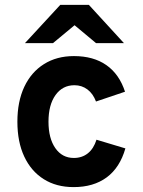

<svg xmlns="http://www.w3.org/2000/svg" viewBox="-20 -752 582 784"><path d="M280.5 12Q210 12 158.5 -20.5Q107 -53 79 -112.8Q51 -172.5 51 -255Q51 -337.5 79.2 -397.5Q107.5 -457.5 159.5 -490.2Q211.5 -523 282 -523Q361.5 -523 414.2 -486.2Q467 -449.5 490.5 -377.5L372 -337.5Q360 -369.5 337 -386.8Q314 -404 284 -404Q235.5 -404 206.8 -364Q178 -324 178 -255Q178 -187 206 -147Q234 -107 281.5 -107Q315 -107 338.8 -126Q362.5 -145 374 -181.5L492 -146Q469.5 -67.5 415.8 -27.8Q362 12 280.5 12ZM82 -576 226 -732H343L486 -576H372L284.5 -649L196.5 -576Z"/></svg>

Font: Undotted
Style: Bold
Weight: 700
Designer: Delve Withrington, Dave Bailey, Thomas Jockin
Foundry: Delve Fonts LLC
Version: Version 4.000